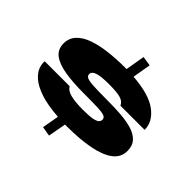

<svg xmlns="http://www.w3.org/2000/svg" viewBox="-175 -918 1206 1206"><g transform="rotate(45 428.5 -314.5)"><path d="M46 -241H267Q281 -216 320.5 -205.5Q360 -195 433 -195Q490 -195 517.5 -201Q545 -207 553.5 -217Q562 -227 562 -238Q562 -255 543.5 -262Q525 -269 481 -270.5Q437 -272 360 -272Q264 -272 194.5 -283.5Q125 -295 87.5 -323.5Q50 -352 50 -404Q50 -452 81 -484.5Q112 -517 165 -535.5Q218 -554 287.5 -562Q357 -570 433 -570Q439 -570 444 -570L466 -699L530 -689L509 -567Q657 -556 726 -503.5Q795 -451 794 -380H579Q569 -405 538 -415Q507 -425 433 -425Q364 -425 332 -414.5Q300 -404 300 -381Q300 -366 315.5 -358.5Q331 -351 374.5 -348.5Q418 -346 502 -346Q560 -346 615.5 -342Q671 -338 715.5 -325Q760 -312 786 -284.5Q812 -257 812 -210Q812 -153 765.5 -118Q719 -83 634 -66.5Q549 -50 433 -50Q424 -50 417 -50L395 70L331 59L351 -53Q252 -60 190.5 -81Q129 -102 96.5 -130.5Q64 -159 53.5 -188.5Q43 -218 46 -241Z"/></g></svg>

Font: Syne ExtraBold
Style: Regular
Weight: 800
Designer: Lucas Descroix
Foundry: Bonjour Monde
Version: Version 2.200; ttfautohint (v1.8.4)